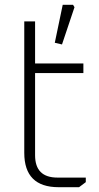

<svg xmlns="http://www.w3.org/2000/svg" viewBox="-20 -779 413 799"><path d="M81 -143V-690H126V-515H327V-475H126V-133Q126 -40 219 -40H337V-21L309 0H224Q81 0 81 -143ZM208 -601 241 -759H284L290 -749L238 -594Z"/></svg>

Font: Oxanium ExtraLight ExtraLight
Style: Regular
Weight: 250
Version: Version 2.000